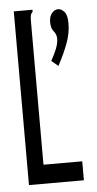

<svg xmlns="http://www.w3.org/2000/svg" viewBox="-48 -654 347 686"><g transform="rotate(-5 125.0 -311.5)"><path d="M28 -623H95V-616Q89 -610 87.5 -603Q86 -596 86 -579V-68H225V0H28ZM170 -415 146 -435Q158 -456 166 -476Q174 -496 174 -512Q174 -528 164 -539.5Q154 -551 154 -573Q154 -594 164 -605.5Q174 -617 186 -617Q198 -617 208.5 -605Q219 -593 219 -564Q219 -529 206 -493.5Q193 -458 170 -415Z"/></g></svg>

Font: Inconsolata UltraCondensed Medium
Style: Regular
Weight: 500
Width: 1
Monospace: yes
Designer: Raph Levien, Cyreal, Brenton Simpson
Foundry: Raph Levien, Cyreal, Google
Version: Version 3.001; ttfautohint (v1.8.2.53-6de2)